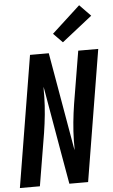

<svg xmlns="http://www.w3.org/2000/svg" viewBox="-64 -1029 633 1071"><g transform="rotate(-5 253.0 -493.5)"><path d="M3 0 124 -735H229L325 -184Q325 -188 325.5 -193Q326 -198 326 -202V-239Q327 -289 332 -339.5Q337 -390 345 -441L394 -735H506L385 0H280L248 -182L184 -551Q184 -547 183.5 -542Q183 -537 183 -533V-496Q182 -446 177 -395.5Q172 -345 164 -294L115 0ZM313 -789 262 -841 421 -987 483 -923Z"/></g></svg>

Font: Iosevka SS04
Style: Bold Italic
Weight: 700
Italic angle: -9°
Monospace: yes
Designer: Belleve Invis
Foundry: Belleve Invis
Version: Version 19.0.0; ttfautohint (v1.8.4)